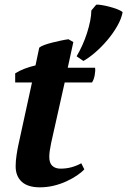

<svg xmlns="http://www.w3.org/2000/svg" viewBox="-20 -790 545 822"><path d="M45 -476Q64 -488 87 -496.5Q110 -505 132 -510L148 -586Q155 -592 170 -597.5Q185 -603 203 -607.5Q221 -612 239.5 -616Q258 -620 273 -622L294 -610L270 -500H387Q389 -488 385.5 -468.5Q382 -449 374 -437H257L199 -178Q195 -159 193 -144.5Q191 -130 191 -118Q191 -92 204 -80Q217 -68 239 -68Q264 -68 286 -74Q308 -80 328 -91L341 -65Q329 -52 309 -38.5Q289 -25 264 -13.5Q239 -2 210 5Q181 12 151 12Q99 12 73 -12Q47 -36 47 -78Q47 -101 51 -127Q55 -153 59 -171L117 -437H45ZM308 -549Q321 -571 332.5 -596.5Q344 -622 352.5 -648.5Q361 -675 366 -700Q371 -725 371 -745L392 -770Q399 -771 414.5 -768.5Q430 -766 447.5 -761.5Q465 -757 481 -751Q497 -745 505 -738Q500 -710 482 -678.5Q464 -647 439 -617.5Q414 -588 386.5 -564.5Q359 -541 337 -529Z"/></svg>

Font: PT Serif
Style: Bold Italic
Weight: 700
Italic angle: -12°
Designer: A.Korolkova, O.Umpeleva, V.Yefimov
Foundry: ParaType Ltd
Version: Version 1.000W OFL